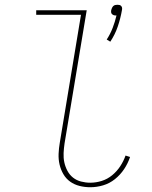

<svg xmlns="http://www.w3.org/2000/svg" viewBox="-20 -778 640 806"><path d="M443 -603 428 -612Q443 -635 453 -661Q463 -687 469 -713Q468 -713 467.5 -713Q467 -713 466 -713Q461 -713 457 -714.5Q453 -716 450 -719Q447 -722 446.5 -726.5Q446 -731 447 -736Q448 -740 450 -744.5Q452 -749 455.5 -752.5Q459 -756 464 -757Q469 -758 473 -758Q478 -758 482 -757Q486 -756 489 -752.5Q492 -749 492.5 -744.5Q493 -740 492 -736Q486 -701 474.5 -667Q463 -633 443 -603ZM359 8Q336 8 314 2.5Q292 -3 274.5 -15.5Q257 -28 246 -47Q235 -66 230 -87.5Q225 -109 226 -132.5Q227 -156 231 -179L320 -716H132V-735H344L251 -176Q248 -156 247 -135.5Q246 -115 250 -96.5Q254 -78 263 -61Q272 -44 286.5 -32.5Q301 -21 320 -16Q339 -11 359 -11Q383 -11 407 -18.5Q431 -26 451 -42.5Q471 -59 485 -80.5Q499 -102 507 -125L526 -119Q517 -92 501 -68Q485 -44 462.5 -26Q440 -8 413 0Q386 8 359 8Z"/></svg>

Font: Iosevka Curly Thin Extended
Style: Italic
Weight: 100
Width: 7
Italic angle: -9°
Monospace: yes
Designer: Belleve Invis
Foundry: Belleve Invis
Version: Version 11.1.0; ttfautohint (v1.8.3)